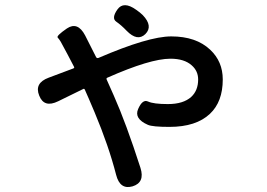

<svg xmlns="http://www.w3.org/2000/svg" viewBox="-20 -658 1040 749"><path d="M497 69Q448 83 433 24Q404 -89 349 -220Q338 -247 326 -274L311 -308Q309 -313 305 -311L207 -263Q152 -236 133 -285Q113 -334 170 -355L266 -391Q271 -393 269 -397L245 -443Q231 -469 217 -495Q211 -505 205 -511.5Q199 -518 241 -547Q283 -575 312 -520L355 -435Q358 -430 364 -432Q559 -516 648 -516Q745 -516 800 -464Q849 -418 849 -348Q849 -261 799 -214Q745 -163 641 -163Q575 -163 557 -171Q502 -195 519 -233Q536 -272 557.5 -262Q579 -252 635 -252Q695 -252 726 -280Q753 -305 753 -348Q753 -381 728 -403Q699 -429 645 -429Q566 -429 399 -355Q394 -353 396 -348L424 -285Q472 -177 528 -3Q546 54 497 69ZM547 -525Q516 -495 474 -538Q453 -560 433.5 -573.5Q414 -587 438 -621Q462 -655 511 -620Q527 -609 537 -599Q578 -556 547 -525Z"/></svg>

Font: Resource Han Rounded CN Medium
Style: Regular
Weight: 500
Designer: Cyano Hao (round all glyphs); Ryoko NISHIZUKA 西塚涼子 (kana, bopomofo & ideographs); Paul D. Hunt (Latin, Greek & Cyrillic)
Foundry: Cyano Hao
Version: 0.990